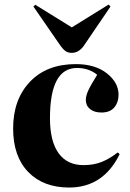

<svg xmlns="http://www.w3.org/2000/svg" viewBox="-20 -816 575 850"><path d="M297.9 -582Q281.2 -582 270 -589.8Q258.8 -597.7 243.2 -620.1L127.9 -787.1L136.2 -794.9L297.9 -694.8L460.9 -795.9L469.2 -787.1L353 -616.2Q330.1 -582 297.9 -582ZM286.1 14.2Q171.4 14.2 104.7 -54.9Q38.1 -124 38.1 -247.1Q38.1 -375.5 112.5 -453.9Q187 -532.2 315.9 -532.2Q400.9 -532.2 452.9 -491.5Q504.9 -450.7 504.9 -396Q504.9 -363.3 486.1 -340.6Q467.3 -317.9 429.2 -317.9Q397 -317.9 378.4 -333.3Q359.9 -348.6 359.9 -374Q359.9 -391.6 370.6 -415Q381.3 -438.5 410.2 -484.9Q373.5 -515.1 320.8 -515.1Q201.2 -515.1 201.2 -293Q201.2 -190.9 239.3 -137.9Q277.3 -85 350.1 -85Q395.5 -85 430.9 -99.4Q466.3 -113.8 501 -141.1L509.8 -133.8Q437.5 14.2 286.1 14.2Z"/></svg>

Font: Display Regular
Style: Bold
Weight: 700
Designer: Latin by Veronika Burian and Jose Scaglione. Greek by Irene Vlachou. Cyrillic by Vera Evstafieva.
Foundry: TypeTogether
Version: Version 3.002